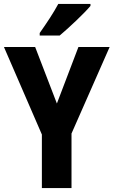

<svg xmlns="http://www.w3.org/2000/svg" viewBox="-20 -952 575 972"><path d="M438 -922V-932H275C251 -887 215 -833 181 -785V-772H282C331 -813 407 -885 438 -922ZM268 -428 158 -714H0L192 -271V0H342V-276L535 -714H377Z"/></svg>

Font: Noto Sans Bengali Condensed
Style: Bold
Weight: 700
Width: 3
Designer: Joana Ranito - Universal Thirst; Jelle Bosma - Monotype Design Team
Foundry: Universal Thirst ehf.
Version: Version 3.000